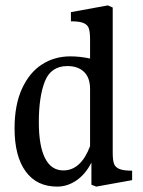

<svg xmlns="http://www.w3.org/2000/svg" viewBox="-20 -679 531 712"><path d="M470 -46V-11L337 13L319 6V-76Q297 -33 263.5 -10Q230 13 192 13Q116 13 75 -43.5Q34 -100 34 -203Q34 -290 61.5 -350Q89 -410 135.5 -440Q182 -470 241 -470Q276 -470 314 -462V-532Q314 -560 309.5 -573.5Q305 -587 290 -593.5Q275 -600 243 -600V-634L380 -659L398 -651V-113Q398 -86 402.5 -72.5Q407 -59 422.5 -52.5Q438 -46 470 -46ZM314 -137V-349Q314 -391 291.5 -412.5Q269 -434 230 -434Q169 -434 146.5 -377.5Q124 -321 124 -226Q124 -138 147 -92.5Q170 -47 215 -47Q280 -47 314 -137Z"/></svg>

Font: Gupter Medium
Style: Regular
Weight: 500
Designer: Octavio Pardo
Version: Version 1.000